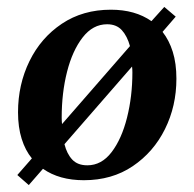

<svg xmlns="http://www.w3.org/2000/svg" viewBox="-20 -508 560 554"><path d="M487 -460 449 -416Q468 -392 478.5 -358.5Q489 -325 489 -281Q489 -202 456 -135.5Q423 -69 363 -28.5Q303 12 222 12Q151 12 104 -21L63 26L30 -3L72 -51Q53 -74 42.5 -107.5Q32 -141 32 -184Q32 -264 65 -331.5Q98 -399 158.5 -439.5Q219 -480 300 -480Q370 -480 417 -447L454 -488ZM159 -150 355 -375Q347 -404 331.5 -421Q316 -438 289 -438Q248 -438 218.5 -400Q189 -362 173.5 -301Q158 -240 158 -169Q158 -159 159 -150ZM232 -31Q273 -31 302 -69Q331 -107 346.5 -168.5Q362 -230 362 -299Q362 -308 361 -316L166 -92Q173 -64 188.5 -47.5Q204 -31 232 -31Z"/></svg>

Font: STIX Two Text SemiBold
Style: Italic
Weight: 600
Italic angle: -12°
Designer: Ross Mills, John Hudson & Paul Hanslow, Tiro Typeworks Ltd; with prior portions MicroPress Inc. and Coen Hoffman, Elsevi
Foundry: Tiro Typeworks Ltd
Version: Version 2.13 b171